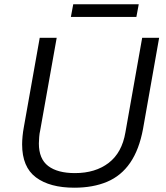

<svg xmlns="http://www.w3.org/2000/svg" viewBox="-20 -862 775 894"><path d="M326 12Q212 12 147.5 -36Q83 -84 83 -190Q83 -206 85 -227.5Q87 -249 91 -270L165 -686H244L167 -254Q164 -242 162.5 -224Q161 -206 161 -194Q161 -122 204.5 -89Q248 -56 329 -56Q424 -56 486 -103.5Q548 -151 564 -246L642 -686H721L646 -262Q628 -165 586 -104Q544 -43 478.5 -15.5Q413 12 326 12ZM310 -783 321 -842H626L615 -783Z"/></svg>

Font: Archivo SemiBold Light
Style: Italic
Weight: 300
Italic angle: -10°
Version: Version 2.001